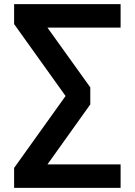

<svg xmlns="http://www.w3.org/2000/svg" viewBox="-20 -725 650 925"><path d="M48 180V84L312 -285V-240L48 -609V-705H561V-592H179L182 -629L415 -304V-222L180 107L178 67H561V180Z"/></svg>

Font: Nunito Sans 7pt
Style: Bold
Weight: 700
Designer: Vernon Adams
Foundry: Vernon Adams
Version: Version 3.101;gftools[0.9.27]